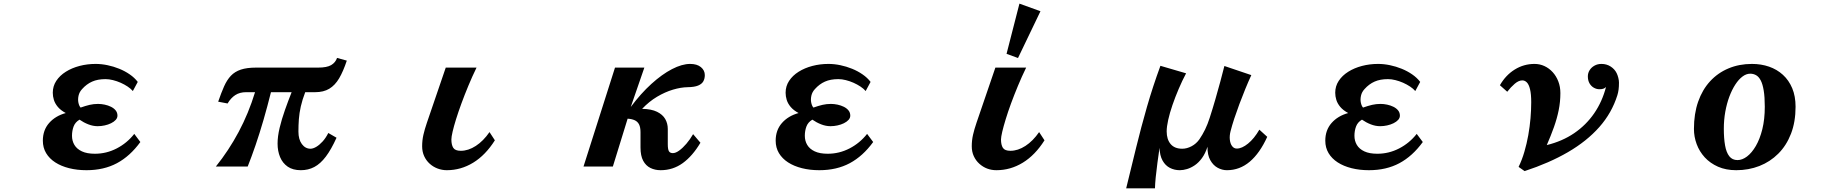

<svg xmlns="http://www.w3.org/2000/svg" viewBox="-20 -909 10040 1048"><path d="M502 -560.1Q533.7 -560.1 566.7 -553.2Q599.6 -546.4 630.9 -533.7Q662.1 -521 688.2 -502.9Q714.4 -484.9 731.9 -461.9L705.1 -412.1Q694.3 -424.8 676.8 -436.5Q659.2 -448.2 638.7 -457.3Q618.2 -466.3 596.7 -471.7Q575.2 -477.1 556.2 -477.1Q513.2 -477.1 482.9 -463.6Q452.6 -450.2 428.2 -422.9Q413.1 -406.7 408.7 -386.5Q404.3 -366.2 408 -348.6Q411.6 -331.1 419.9 -321.8Q447.3 -331.5 469.5 -336.7Q491.7 -341.8 515.1 -341.8Q532.7 -341.8 551.3 -337.9Q569.8 -334 585.7 -326.2Q601.6 -318.4 611.3 -306.4Q621.1 -294.4 621.1 -277.8Q621.1 -265.1 611.6 -254.6Q602.1 -244.1 586.2 -236.3Q570.3 -228.5 551.3 -224.4Q532.2 -220.2 513.2 -220.2Q487.8 -220.2 462.2 -230.2Q436.5 -240.2 414.1 -255.9Q390.6 -242.2 381.8 -218.8Q373 -195.3 373 -168Q373 -140.1 386.2 -117.9Q399.4 -95.7 427 -82.8Q454.6 -69.8 498 -69.8Q561 -69.8 617.2 -98.9Q673.3 -127.9 712.9 -178.2L746.1 -133.8Q689.9 -56.6 618.4 -18.3Q546.9 20 452.1 20Q400.9 20 357.2 9Q313.5 -2 281.5 -22.7Q249.5 -43.5 231.7 -73.2Q213.9 -103 213.9 -141.1Q213.9 -198.7 248 -237.5Q282.2 -276.4 338.9 -292Q311 -307.1 295.7 -325.4Q280.3 -343.8 274.2 -363.5Q268.1 -383.3 268.1 -402.8Q268.1 -438.5 287.1 -467.5Q306.2 -496.6 339.1 -517.3Q372.1 -538.1 414.1 -549.1Q456.1 -560.1 502 -560.1Z M1873 -578.1Q1853.5 -519.5 1831.1 -481.4Q1808.6 -443.4 1777.3 -424.6Q1746.1 -405.8 1700.2 -405.8H1646Q1629.9 -363.8 1621.8 -327.6Q1613.8 -291.5 1611.3 -258.3Q1608.9 -225.1 1608.9 -190.9Q1608.9 -147.9 1627.7 -122.6Q1646.5 -97.2 1674.8 -97.2Q1688.5 -97.2 1705.8 -107.2Q1723.1 -117.2 1740.7 -136.5Q1758.3 -155.8 1772 -183.1L1816.9 -157.2Q1788.1 -93.3 1758.5 -54.2Q1729 -15.1 1695.8 2.4Q1662.6 20 1622.1 20Q1578.6 20 1550.5 0.7Q1522.5 -18.6 1508.8 -51.5Q1495.1 -84.5 1495.1 -125Q1495.1 -164.1 1506.3 -211.2Q1517.6 -258.3 1535.2 -308.1Q1552.7 -357.9 1571.8 -405.8H1459Q1439.9 -329.1 1418.5 -255.1Q1397 -181.2 1374.8 -116.2Q1352.5 -51.3 1332 0H1158.2Q1228.5 -87.4 1282.7 -189Q1336.9 -290.5 1372.1 -405.8H1323.2Q1288.6 -405.8 1264.4 -390.1Q1240.2 -374.5 1222.2 -344.2L1170.9 -354Q1187.5 -402.3 1203.1 -437.5Q1218.8 -472.7 1240.2 -495.4Q1261.7 -518.1 1294.7 -529.1Q1327.6 -540 1377.9 -540H1716.8Q1764.2 -540 1787.6 -553.7Q1811 -567.4 1819.8 -592.8Z M2581.1 -540Q2557.1 -490.7 2536.4 -440.7Q2515.6 -390.6 2498.5 -344Q2481.4 -297.4 2469.2 -258.1Q2457 -218.8 2450.4 -190.2Q2443.8 -161.6 2443.8 -147.9Q2443.8 -118.2 2454.1 -102.1Q2464.4 -85.9 2495.1 -85.9Q2536.1 -85.9 2577.1 -112.5Q2618.2 -139.2 2651.9 -188L2681.2 -143.1Q2629.9 -62 2562.7 -21Q2495.6 20 2418.9 20Q2393.1 20 2368.9 11Q2344.7 2 2325.7 -15.1Q2306.6 -32.2 2295.4 -56.4Q2284.2 -80.6 2284.2 -110.8Q2284.2 -142.6 2291 -172.9Q2297.9 -203.1 2310.1 -238.8L2413.1 -540Z M3747.1 -560.1Q3784.7 -560.1 3805.9 -542.5Q3827.1 -524.9 3827.1 -499Q3827.1 -479.5 3818.8 -464.8Q3810.5 -450.2 3790.3 -441.9Q3770 -433.6 3733.9 -433.1Q3696.8 -432.6 3653.3 -419.7Q3609.9 -406.7 3566.4 -380.9Q3522.9 -355 3484.9 -314.9Q3535.6 -314 3566.4 -298.8Q3597.2 -283.7 3611.1 -259.3Q3625 -234.9 3625 -205.1V-122.1Q3625 -94.2 3631.1 -83.7Q3637.2 -73.2 3652.8 -73.2Q3668 -73.2 3687.3 -87.2Q3706.5 -101.1 3726.6 -124.5Q3746.6 -147.9 3763.2 -176.8L3803.2 -129.9Q3760.3 -57.6 3706.8 -18.8Q3653.3 20 3585.9 20Q3555.2 20 3530.3 7.8Q3505.4 -4.4 3490.7 -31.5Q3476.1 -58.6 3476.1 -104V-187Q3476.1 -214.8 3468 -230.2Q3460 -245.6 3444.3 -252.7Q3428.7 -259.8 3405.8 -261.2L3325.2 0H3165L3336.9 -540H3497.1L3422.9 -325.2Q3477.5 -398.4 3535.4 -450.9Q3593.3 -503.4 3647.9 -531.7Q3702.6 -560.1 3747.1 -560.1Z M4502 -560.1Q4533.7 -560.1 4566.7 -553.2Q4599.6 -546.4 4630.9 -533.7Q4662.1 -521 4688.2 -502.9Q4714.4 -484.9 4731.9 -461.9L4705.1 -412.1Q4694.3 -424.8 4676.8 -436.5Q4659.2 -448.2 4638.7 -457.3Q4618.2 -466.3 4596.7 -471.7Q4575.2 -477.1 4556.2 -477.1Q4513.2 -477.1 4482.9 -463.6Q4452.6 -450.2 4428.2 -422.9Q4413.1 -406.7 4408.7 -386.5Q4404.3 -366.2 4408 -348.6Q4411.6 -331.1 4419.9 -321.8Q4447.3 -331.5 4469.5 -336.7Q4491.7 -341.8 4515.1 -341.8Q4532.7 -341.8 4551.3 -337.9Q4569.8 -334 4585.7 -326.2Q4601.6 -318.4 4611.3 -306.4Q4621.1 -294.4 4621.1 -277.8Q4621.1 -265.1 4611.6 -254.6Q4602.1 -244.1 4586.2 -236.3Q4570.3 -228.5 4551.3 -224.4Q4532.2 -220.2 4513.2 -220.2Q4487.8 -220.2 4462.2 -230.2Q4436.5 -240.2 4414.1 -255.9Q4390.6 -242.2 4381.8 -218.8Q4373 -195.3 4373 -168Q4373 -140.1 4386.2 -117.9Q4399.4 -95.7 4427 -82.8Q4454.6 -69.8 4498 -69.8Q4561 -69.8 4617.2 -98.9Q4673.3 -127.9 4712.9 -178.2L4746.1 -133.8Q4689.9 -56.6 4618.4 -18.3Q4546.9 20 4452.1 20Q4400.9 20 4357.2 9Q4313.5 -2 4281.5 -22.7Q4249.5 -43.5 4231.7 -73.2Q4213.9 -103 4213.9 -141.1Q4213.9 -198.7 4248 -237.5Q4282.2 -276.4 4338.9 -292Q4311 -307.1 4295.7 -325.4Q4280.3 -343.8 4274.2 -363.5Q4268.1 -383.3 4268.1 -402.8Q4268.1 -438.5 4287.1 -467.5Q4306.2 -496.6 4339.1 -517.3Q4372.1 -538.1 4414.1 -549.1Q4456.1 -560.1 4502 -560.1Z M5659.2 -847.7 5536.6 -592.3 5474.1 -615.2 5544.4 -889.2ZM5581.1 -540Q5557.1 -490.7 5536.4 -440.7Q5515.6 -390.6 5498.5 -344.2Q5481.4 -297.4 5469.5 -258.3Q5457.5 -219.2 5450.7 -190.4Q5443.8 -160.6 5443.8 -147.9Q5443.8 -118.2 5454.1 -102.1Q5464.4 -85.9 5495.1 -85.9Q5536.1 -85.9 5577.1 -112.5Q5618.2 -139.2 5651.9 -188L5681.2 -143.1Q5629.9 -62 5562.7 -21Q5495.6 20 5418.9 20Q5364.7 20 5325.7 -15.1Q5306.6 -32.2 5295.4 -56.4Q5284.2 -80.6 5284.2 -110.8Q5284.2 -142.6 5291 -172.9Q5297.9 -203.1 5310.1 -238.8L5413.1 -540Z M6454.1 -508.8Q6432.6 -468.3 6413.6 -423.6Q6394.5 -378.9 6379.6 -335.4Q6364.7 -292 6356.4 -254.6Q6348.1 -217.3 6348.1 -191.9Q6348.1 -148.4 6369.6 -122.8Q6391.1 -97.2 6433.1 -97.2Q6458.5 -97.2 6484.1 -110.8Q6509.8 -124.5 6526.9 -148.9Q6543.9 -173.8 6557.9 -202.4Q6571.8 -231 6583 -266.1Q6599.1 -315.9 6613.8 -366.7Q6628.4 -417.5 6641.1 -464.4Q6653.8 -511.2 6663.1 -548.8L6810.1 -499Q6793.5 -462.9 6776.9 -422.4Q6760.3 -381.8 6744.9 -340.6Q6729.5 -299.3 6717 -261.5Q6704.6 -223.6 6696.8 -192.9Q6690.4 -168 6692.9 -146.2Q6695.3 -124.5 6705.3 -111.3Q6715.3 -98.1 6731 -98.1Q6758.8 -98.1 6792.2 -125.2Q6825.7 -152.3 6854 -201.2L6897 -162.1Q6856.4 -72.8 6801.5 -26.4Q6746.6 20 6676.8 20Q6650.9 20 6626.5 6.8Q6602.1 -6.3 6586.2 -34.7Q6570.3 -63 6570.8 -107.9Q6559.1 -71.3 6541 -46.4Q6522.9 -21.5 6501.7 -7.1Q6480.5 7.3 6459.2 13.7Q6438 20 6419.9 20Q6390.1 20 6365.5 7.3Q6340.8 -5.4 6325.7 -32.5Q6310.5 -59.6 6309.1 -102.1Q6303.2 -62 6297.6 -20Q6292 22 6288.3 58.6Q6284.7 95.2 6284.2 119.1H6127Q6154.3 7.8 6181.4 -103.3Q6208.5 -214.4 6240.5 -325.7Q6272.5 -437 6314 -549.8Z M7502 -560.1Q7533.7 -560.1 7566.7 -553.2Q7599.6 -546.4 7630.9 -533.7Q7662.1 -521 7688.2 -502.9Q7714.4 -484.9 7731.9 -461.9L7705.1 -412.1Q7694.3 -424.8 7676.8 -436.5Q7659.2 -448.2 7638.7 -457.3Q7618.2 -466.3 7596.7 -471.7Q7575.2 -477.1 7556.2 -477.1Q7513.2 -477.1 7482.9 -463.6Q7452.6 -450.2 7428.2 -422.9Q7413.1 -406.7 7408.7 -386.5Q7404.3 -366.2 7408 -348.6Q7411.6 -331.1 7419.9 -321.8Q7447.3 -331.5 7469.5 -336.7Q7491.7 -341.8 7515.1 -341.8Q7532.7 -341.8 7551.3 -337.9Q7569.8 -334 7585.7 -326.2Q7601.6 -318.4 7611.3 -306.4Q7621.1 -294.4 7621.1 -277.8Q7621.1 -265.1 7611.6 -254.6Q7602.1 -244.1 7586.2 -236.3Q7570.3 -228.5 7551.3 -224.4Q7532.2 -220.2 7513.2 -220.2Q7487.8 -220.2 7462.2 -230.2Q7436.5 -240.2 7414.1 -255.9Q7390.6 -242.2 7381.8 -218.8Q7373 -195.3 7373 -168Q7373 -140.1 7386.2 -117.9Q7399.4 -95.7 7427 -82.8Q7454.6 -69.8 7498 -69.8Q7561 -69.8 7617.2 -98.9Q7673.3 -127.9 7712.9 -178.2L7746.1 -133.8Q7689.9 -56.6 7618.4 -18.3Q7546.9 20 7452.1 20Q7400.9 20 7357.2 9Q7313.5 -2 7281.5 -22.7Q7249.5 -43.5 7231.7 -73.2Q7213.9 -103 7213.9 -141.1Q7213.9 -198.7 7248 -237.5Q7282.2 -276.4 7338.9 -292Q7311 -307.1 7295.7 -325.4Q7280.3 -343.8 7274.2 -363.5Q7268.1 -383.3 7268.1 -402.8Q7268.1 -438.5 7287.1 -467.5Q7306.2 -496.6 7339.1 -517.3Q7372.1 -538.1 7414.1 -549.1Q7456.1 -560.1 7502 -560.1Z M8356 -560.1Q8384.8 -560.1 8410.2 -548.3Q8435.5 -536.6 8455.1 -515.1Q8474.6 -493.7 8485.8 -464.6Q8497.1 -435.5 8497.1 -400.9Q8497.1 -353 8487.8 -307.4Q8478.5 -261.7 8461.9 -215.1Q8445.3 -168.5 8422.9 -117.2Q8507.3 -137.7 8572.5 -182.1Q8637.7 -226.6 8681.6 -290.5Q8725.6 -354.5 8746.1 -434.1Q8739.3 -427.2 8731 -424.6Q8722.7 -421.9 8710 -421.9Q8694.8 -421.9 8680.2 -429.9Q8665.5 -438 8656.2 -453.9Q8647 -469.7 8647 -492.2Q8647 -510.3 8656.5 -525.6Q8666 -541 8682.9 -550.5Q8699.7 -560.1 8721.2 -560.1Q8749.5 -560.1 8771.5 -545.9Q8793.5 -531.7 8804.2 -509.8Q8809.6 -499 8813.2 -484.6Q8816.9 -470.2 8816.9 -458Q8816.9 -435.5 8814.7 -419.4Q8812.5 -403.3 8808.1 -389.2Q8777.8 -292.5 8709.5 -215.3Q8641.1 -138.2 8538.6 -78.6Q8436 -19 8301.8 24.9L8269 2Q8287.6 -36.1 8300.5 -80.3Q8313.5 -124.5 8321.8 -170.9Q8330.1 -217.3 8334 -263.2Q8337.9 -309.1 8337.9 -351.1Q8337.9 -395.5 8331.5 -421.6Q8325.2 -447.8 8314.2 -459Q8303.2 -470.2 8289.1 -470.2Q8269.5 -470.2 8248 -451.9Q8226.6 -433.6 8207 -408.2L8167 -443.8Q8198.7 -499 8248 -529.5Q8297.4 -560.1 8356 -560.1Z M9543 -560.1Q9592.8 -560.1 9636 -545.2Q9679.2 -530.3 9711.7 -500.7Q9744.1 -471.2 9762.5 -427.5Q9780.8 -383.8 9780.8 -326.2Q9780.8 -243.7 9755.9 -179.2Q9731 -114.7 9686.5 -70.3Q9642.1 -25.9 9583.3 -2.9Q9524.4 20 9457 20Q9400.9 20 9357.7 1Q9314.5 -18.1 9285.2 -50Q9255.9 -82 9241 -122.3Q9226.1 -162.6 9226.1 -205.1Q9226.1 -288.1 9249 -353.8Q9272 -419.4 9314.2 -465.3Q9356.4 -511.2 9414.6 -535.6Q9472.7 -560.1 9543 -560.1ZM9533.2 -506.8Q9511.7 -506.8 9491 -491.2Q9470.2 -475.6 9451.9 -447.5Q9433.6 -419.4 9419.4 -381.6Q9405.3 -343.8 9397.2 -299.1Q9389.2 -254.4 9389.2 -206.1Q9389.2 -153.8 9396 -115.2Q9402.8 -76.7 9419.2 -55.9Q9435.5 -35.2 9463.9 -35.2Q9489.7 -35.2 9515.9 -54.9Q9542 -74.7 9564 -112.3Q9585.9 -149.9 9599.4 -203.9Q9612.8 -257.8 9612.8 -326.2Q9612.8 -379.9 9606.9 -415Q9601.1 -450.2 9590.6 -470.2Q9580.1 -490.2 9565.4 -498.5Q9550.8 -506.8 9533.2 -506.8Z"/></svg>

Font: BIZ UDPMincho
Style: Bold
Weight: 700
Designer: TypeBank Co., Ltd.
Foundry: Morisawa Inc.
Version: Version 1.06